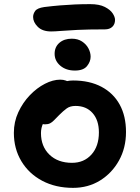

<svg xmlns="http://www.w3.org/2000/svg" viewBox="-20 -896 675 928"><path d="M333 12Q249 12 184.5 -22Q120 -56 83.5 -116.5Q47 -177 47 -254Q47 -307 68.5 -353.5Q90 -400 124 -435.5Q158 -471 197 -491Q236 -511 271 -511Q286 -511 298.5 -506.5Q311 -502 319 -492Q327 -482 327 -465Q327 -435 314.5 -411.5Q302 -388 263 -373Q238 -360 219 -342Q200 -324 189 -301Q178 -278 178 -253Q178 -188 219 -148.5Q260 -109 328 -109Q386 -109 422 -149Q458 -189 458 -256Q458 -315 427.5 -349.5Q397 -384 345 -384Q319 -384 302.5 -372Q286 -360 266 -340Q251 -325 241.5 -315Q232 -305 222 -300Q212 -295 197 -295Q181 -295 169 -307Q157 -319 157 -352Q157 -379 172 -406.5Q187 -434 212.5 -456.5Q238 -479 269 -493Q300 -507 333 -507Q413 -507 470.5 -476.5Q528 -446 558.5 -390.5Q589 -335 589 -258Q589 -181 555 -120Q521 -59 463.5 -23.5Q406 12 333 12ZM227 -744Q185 -744 162.5 -766.5Q140 -789 140 -814Q140 -829 150 -843Q160 -857 194 -862Q235 -867 271 -870Q307 -873 342 -874.5Q377 -876 416 -876Q460 -876 486.5 -862.5Q513 -849 524.5 -831.5Q536 -814 536 -800Q536 -779 523 -766.5Q510 -754 487 -754Q405 -754 354.5 -751.5Q304 -749 274.5 -746.5Q245 -744 227 -744ZM342 -555Q299 -555 271.5 -578.5Q244 -602 244 -636Q244 -669 267 -689Q290 -709 327 -709Q356 -709 376.5 -695.5Q397 -682 407.5 -662Q418 -642 418 -622Q418 -598 400.5 -576.5Q383 -555 342 -555Z"/></svg>

Font: Shantell Sans SemiBold
Style: Regular
Weight: 600
Designer: Stephen Nixon, Anya Danilova, Shantell Martin
Foundry: Arrow Type
Version: Version 1.011;[c5ecc13dd]